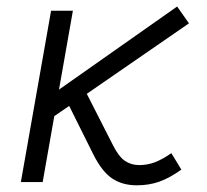

<svg xmlns="http://www.w3.org/2000/svg" viewBox="-20 -550 626 580"><path d="M43 0 134.3 -517.6H200.2L158.2 -279.3L515.1 -530.3L550.8 -479.5L242.2 -266.6L321.3 -111.3Q338.4 -77.1 357.2 -64.2Q376 -51.3 400.4 -51.3Q424.8 -51.3 447.3 -59.6Q469.7 -67.9 497.6 -87.4L527.8 -37.6Q492.2 -12.2 461.2 -1.2Q430.2 9.8 393.1 9.8Q350.1 9.8 319.1 -10.7Q288.1 -31.2 261.7 -84L189 -230L144 -199.2L108.9 0Z"/></svg>

Font: Cascadia Mono Light
Style: Italic
Weight: 300
Italic angle: -10°
Monospace: yes
Designer: Aaron Bell
Foundry: Saja Typeworks
Version: Version 2404.023; ttfautohint (v1.8.4)